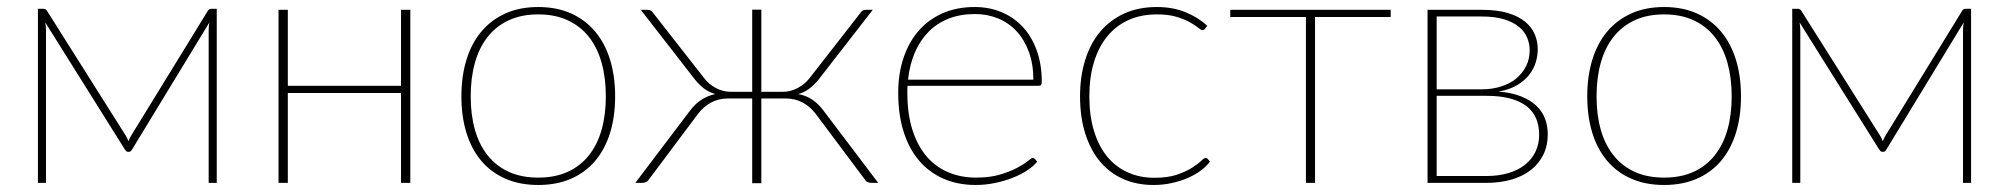

<svg xmlns="http://www.w3.org/2000/svg" viewBox="-20 -521 5724 547"><path d="M597.5 -496V0H574.5V-434.5Q574.5 -439.5 575 -445.5Q575.5 -451.5 576.5 -457L356.5 -95.5Q355 -93 353 -90.8Q351 -88.5 347.5 -88.5H344Q341.5 -88.5 339.2 -90.8Q337 -93 335.5 -95.5L109 -457Q110 -451.5 110.5 -445.5Q111 -439.5 111 -434.5V0H88V-496H103.5Q110.5 -496 114 -490L339 -133.5Q341.5 -129.5 343 -125.8Q344.5 -122 346 -118.5Q347.5 -122 349 -125.8Q350.5 -129.5 353 -133.5L572 -490Q575.5 -496 582 -496Z M1149 -493V0H1122.5V-256H800V0H773.5V-493H800V-276.5H1122.5V-493Z M1513.5 -501Q1566 -501 1606.8 -482.8Q1647.5 -464.5 1675.5 -431.2Q1703.5 -398 1718 -351Q1732.5 -304 1732.5 -246.5Q1732.5 -189 1718 -142.2Q1703.5 -95.5 1675.5 -62.5Q1647.5 -29.5 1606.8 -11.8Q1566 6 1513.5 6Q1461 6 1420.2 -11.8Q1379.5 -29.5 1351.5 -62.5Q1323.5 -95.5 1309 -142.2Q1294.5 -189 1294.5 -246.5Q1294.5 -304 1309 -351Q1323.5 -398 1351.5 -431.2Q1379.5 -464.5 1420.2 -482.8Q1461 -501 1513.5 -501ZM1513.5 -15Q1561.5 -15 1597.5 -31.5Q1633.5 -48 1657.8 -78.5Q1682 -109 1694 -151.5Q1706 -194 1706 -246.5Q1706 -299 1694 -342Q1682 -385 1657.8 -415.8Q1633.5 -446.5 1597.5 -463.2Q1561.5 -480 1513.5 -480Q1465.5 -480 1429.5 -463.2Q1393.5 -446.5 1369.2 -415.8Q1345 -385 1333 -342Q1321 -299 1321 -246.5Q1321 -194 1333 -151.5Q1345 -109 1369.2 -78.5Q1393.5 -48 1429.5 -31.5Q1465.5 -15 1513.5 -15Z M2482 0H2464Q2448.5 0 2444 -9.5L2304 -196.5Q2288 -217.5 2266.5 -229Q2245 -240.5 2218 -240.5H2149V1H2123V-240.5H2054.5Q2027.5 -240.5 2006 -229Q1984.5 -217.5 1968.5 -196.5L1828.5 -9.5Q1823 0 1808.5 0H1790L1946 -206Q1974.5 -244 2018 -253Q1998.5 -258.5 1984.5 -269.8Q1970.5 -281 1959 -295.5L1805.5 -493H1825Q1835.5 -493 1840.5 -484.5L1986 -298.5Q1999 -281 2019.5 -270.2Q2040 -259.5 2061 -259.5H2123V-493.5H2149V-259.5H2211Q2232 -259.5 2252.5 -270.2Q2273 -281 2286.5 -298.5L2431.5 -484.5Q2436.5 -493 2447 -493H2466.5L2313 -295.5Q2301.5 -281 2287.5 -269.8Q2273.5 -258.5 2254 -253Q2276.5 -249 2294 -237.2Q2311.5 -225.5 2326 -206Z M2924 -294Q2924 -338.5 2911.2 -373.2Q2898.5 -408 2876.2 -432Q2854 -456 2823.5 -468.5Q2793 -481 2757.5 -481Q2715.5 -481 2682.2 -467.8Q2649 -454.5 2625 -430Q2601 -405.5 2586.2 -371Q2571.5 -336.5 2567 -294ZM2935 -60.5Q2925 -48 2907 -36Q2889 -24 2865.8 -14.8Q2842.5 -5.5 2815.2 0.2Q2788 6 2759.5 6Q2709 6 2668.2 -11.8Q2627.5 -29.5 2598.8 -63Q2570 -96.5 2554.5 -145.2Q2539 -194 2539 -256.5Q2539 -310.5 2553.8 -355.2Q2568.5 -400 2596.5 -432.5Q2624.5 -465 2665 -483Q2705.5 -501 2757 -501Q2797 -501 2831.8 -487Q2866.5 -473 2892.5 -445.8Q2918.5 -418.5 2933.2 -378.5Q2948 -338.5 2948 -287Q2948 -276.5 2939 -276.5H2565.5Q2565 -271.5 2565 -266.8Q2565 -262 2565 -256.5Q2565 -197.5 2579 -152.5Q2593 -107.5 2618.5 -77Q2644 -46.5 2680.2 -30.8Q2716.5 -15 2761 -15Q2800.5 -15 2829.5 -23.8Q2858.5 -32.5 2878 -43Q2897.5 -53.5 2908.2 -62.2Q2919 -71 2922 -71Q2926 -71 2928.5 -68Z M3413 -439Q3411.5 -437.5 3410 -436.2Q3408.5 -435 3406 -435Q3402 -435 3393.5 -442Q3385 -449 3370 -457.5Q3355 -466 3332 -473Q3309 -480 3276.5 -480Q3230.5 -480 3194.8 -463.8Q3159 -447.5 3134.2 -417Q3109.5 -386.5 3096.5 -343.5Q3083.5 -300.5 3083.5 -246.5Q3083.5 -191 3096.8 -147.8Q3110 -104.5 3134.2 -75Q3158.5 -45.5 3192.8 -30Q3227 -14.5 3269 -14.5Q3307 -14.5 3332.8 -23.2Q3358.5 -32 3375.5 -42.8Q3392.5 -53.5 3401.5 -62.2Q3410.5 -71 3414.5 -71Q3418.5 -71 3421 -68L3427 -60.5Q3418 -48 3402.2 -36Q3386.5 -24 3365.8 -14.8Q3345 -5.5 3319.8 0.2Q3294.5 6 3266 6Q3218.5 6 3180 -11Q3141.5 -28 3114.2 -60.5Q3087 -93 3072 -140Q3057 -187 3057 -246.5Q3057 -303.5 3071.8 -350.5Q3086.5 -397.5 3114.5 -430.8Q3142.5 -464 3183 -482.5Q3223.5 -501 3275.5 -501Q3321.5 -501 3357.5 -486.2Q3393.5 -471.5 3419.5 -447.5Z M3942 -472.5H3726.5V0H3700.5V-472.5H3485V-493H3942Z M4214 -19.5Q4249 -19.5 4277 -27.8Q4305 -36 4324.5 -51.5Q4344 -67 4354.5 -88.8Q4365 -110.5 4365 -137.5Q4365 -162.5 4356.5 -183Q4348 -203.5 4329.8 -218Q4311.5 -232.5 4283 -240.2Q4254.5 -248 4215 -248H4073V-19.5ZM4073 -474V-266.5H4201Q4231 -266.5 4256.2 -274.5Q4281.5 -282.5 4299.5 -297.2Q4317.5 -312 4327.8 -332.5Q4338 -353 4338 -378Q4338 -396 4331 -413.2Q4324 -430.5 4308 -444Q4292 -457.5 4265.8 -465.8Q4239.5 -474 4201.5 -474ZM4202.5 -493Q4246 -493 4276.2 -483.8Q4306.5 -474.5 4325.2 -459Q4344 -443.5 4352.5 -423.2Q4361 -403 4361 -380.5Q4361 -364 4355.8 -345.2Q4350.5 -326.5 4337.8 -309.5Q4325 -292.5 4303.5 -279.2Q4282 -266 4249.5 -260Q4287.5 -257 4314 -246.2Q4340.5 -235.5 4357.2 -219.5Q4374 -203.5 4381.8 -182.8Q4389.5 -162 4389.5 -138Q4389.5 -106 4377 -80.5Q4364.5 -55 4341.8 -37Q4319 -19 4286.5 -9.5Q4254 0 4214 0H4047V-493Z M4721 -501Q4773.5 -501 4814.2 -482.8Q4855 -464.5 4883 -431.2Q4911 -398 4925.5 -351Q4940 -304 4940 -246.5Q4940 -189 4925.5 -142.2Q4911 -95.5 4883 -62.5Q4855 -29.5 4814.2 -11.8Q4773.5 6 4721 6Q4668.5 6 4627.8 -11.8Q4587 -29.5 4559 -62.5Q4531 -95.5 4516.5 -142.2Q4502 -189 4502 -246.5Q4502 -304 4516.5 -351Q4531 -398 4559 -431.2Q4587 -464.5 4627.8 -482.8Q4668.5 -501 4721 -501ZM4721 -15Q4769 -15 4805 -31.5Q4841 -48 4865.2 -78.5Q4889.5 -109 4901.5 -151.5Q4913.5 -194 4913.5 -246.5Q4913.5 -299 4901.5 -342Q4889.5 -385 4865.2 -415.8Q4841 -446.5 4805 -463.2Q4769 -480 4721 -480Q4673 -480 4637 -463.2Q4601 -446.5 4576.8 -415.8Q4552.5 -385 4540.5 -342Q4528.5 -299 4528.5 -246.5Q4528.5 -194 4540.5 -151.5Q4552.5 -109 4576.8 -78.5Q4601 -48 4637 -31.5Q4673 -15 4721 -15Z M5595.5 -496V0H5572.5V-434.5Q5572.5 -439.5 5573 -445.5Q5573.5 -451.5 5574.5 -457L5354.5 -95.5Q5353 -93 5351 -90.8Q5349 -88.5 5345.5 -88.5H5342Q5339.5 -88.5 5337.2 -90.8Q5335 -93 5333.5 -95.5L5107 -457Q5108 -451.5 5108.5 -445.5Q5109 -439.5 5109 -434.5V0H5086V-496H5101.5Q5108.5 -496 5112 -490L5337 -133.5Q5339.5 -129.5 5341 -125.8Q5342.5 -122 5344 -118.5Q5345.5 -122 5347 -125.8Q5348.5 -129.5 5351 -133.5L5570 -490Q5573.5 -496 5580 -496Z"/></svg>

Font: Lato 2
Style: Regular
Weight: 200
Designer: Lukasz Dziedzic with Adam Twardoch and Botio Nikoltchev
Foundry: tyPoland Lukasz Dziedzic
Version: Version 2.015; 2015-08-06; http://www.latofonts.com/